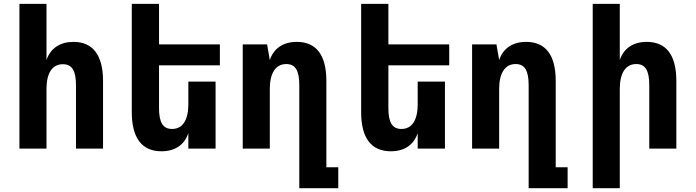

<svg xmlns="http://www.w3.org/2000/svg" viewBox="-20 -780 3652 1008"><path d="M82 0H224.1V-313C224.1 -395 253.4 -442.9 310.1 -442.9C357.9 -442.9 378.9 -409.2 378.9 -333V0H521V-355C521 -491.2 466.8 -560.1 365.7 -560.1C296.4 -560.1 245.1 -527.3 224.1 -464.8V-759.8H82Z M827.6 14.2C900.9 14.2 948.7 -21 968.8 -81.1V0H1111.8V-351.6H968.8V-232.9C968.8 -150.9 939.9 -103 883.3 -103C835.4 -103 814.9 -136.7 814.9 -212.9V-437H1134.3V-546.9H814.9V-759.8H671.9V-190.9C671.9 -54.7 725.6 14.2 827.6 14.2Z M1551.3 208H1755.9V98.1H1693.4V-355C1693.4 -492.2 1639.6 -560.1 1538.1 -560.1C1465.3 -560.1 1416.5 -524.9 1396.5 -464.8L1382.3 -546.9H1254.4V0H1396.5V-313C1396.5 -395 1426.3 -443.8 1482.9 -443.8C1530.3 -443.8 1551.3 -410.2 1551.3 -333Z M2031.7 14.2C2105 14.2 2152.8 -21 2172.9 -81.1V0H2315.9V-351.6H2172.9V-232.9C2172.9 -150.9 2144 -103 2087.4 -103C2039.6 -103 2019 -136.7 2019 -212.9V-437H2338.4V-546.9H2019V-759.8H1876V-190.9C1876 -54.7 1929.7 14.2 2031.7 14.2Z M2755.4 208H2960V98.1H2897.5V-355C2897.5 -492.2 2843.8 -560.1 2742.2 -560.1C2669.4 -560.1 2620.6 -524.9 2600.6 -464.8L2586.4 -546.9H2458.5V0H2600.6V-313C2600.6 -395 2630.4 -443.8 2687 -443.8C2734.4 -443.8 2755.4 -410.2 2755.4 -333Z M3091.8 208H3233.9V-313C3233.9 -395 3263.7 -443.8 3320.3 -443.8C3367.7 -443.8 3388.7 -410.2 3388.7 -333V0H3530.8V-355C3530.8 -492.2 3477.1 -560.1 3375.5 -560.1C3302.7 -560.1 3253.9 -524.9 3233.9 -464.8V-759.8H3091.8Z"/></svg>

Font: Hack
Style: Bold
Weight: 700
Monospace: yes
Designer: Christopher Simpkins
Foundry: Christopher Simpkins
Version: Version 2.010